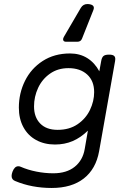

<svg xmlns="http://www.w3.org/2000/svg" viewBox="-20 -725 640 945"><path d="M290.5 -531.2Q290.5 -537.1 294.9 -544.4L377.9 -686.5Q389.2 -705.1 410.2 -705.1Q415.5 -705.1 418.5 -704.6Q441.9 -701.7 441.9 -686Q441.9 -681.6 439.5 -675.3L383.8 -535.2Q377.9 -519.5 360.8 -519.5H304.2Q297.9 -519.5 294.2 -522.7Q290.5 -525.9 290.5 -531.2ZM468.8 -374 478 -424.3Q481 -441.9 489 -449Q497.1 -456.1 516.1 -456.1H517.1Q533.2 -456.1 540.3 -450.9Q547.4 -445.8 547.4 -434.6Q547.4 -432.1 546.4 -424.3L467.8 19.5Q452.1 106.9 392.3 153.6Q332.5 200.2 234.4 200.2Q136.2 200.2 54.7 166Q37.1 159.2 37.1 141.1Q37.1 131.8 41.5 120.1Q51.8 93.3 69.8 93.3Q76.7 93.3 81.5 95.7Q117.2 111.3 159.2 119.6Q201.2 127.9 242.2 127.9Q308.1 127.9 347.9 95.7Q387.7 63.5 397 8.3L412.6 -82Q377 -47.4 337.4 -30.5Q297.9 -13.7 250.5 -13.7Q198.2 -13.7 157.7 -35.9Q117.2 -58.1 95 -99.4Q72.8 -140.6 72.8 -195.3Q72.8 -266.1 103 -327.1Q133.3 -388.2 190.4 -425Q247.6 -461.9 324.7 -461.9Q373 -461.9 409.7 -439Q446.3 -416 468.8 -374ZM147.5 -201.2Q147.5 -148.4 177.7 -117.2Q208 -85.9 263.7 -85.9Q321.3 -85.9 361.8 -113.5Q402.3 -141.1 422.9 -184.1Q443.4 -227.1 443.4 -271.5Q443.4 -327.1 408.9 -358.4Q374.5 -389.6 316.9 -389.6Q264.6 -389.6 226.1 -362.5Q187.5 -335.4 167.5 -292.2Q147.5 -249 147.5 -201.2Z"/></svg>

Font: Courier Prime Sans
Style: Italic
Weight: 400
Italic angle: -10°
Designer: Alan Dague-Greene
Foundry: Quote-Unquote Apps
Version: Version 3.020